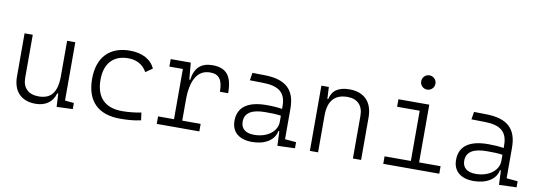

<svg xmlns="http://www.w3.org/2000/svg" viewBox="-57 -1118 4217 1500"><g transform="rotate(10 2051.0 -367.5)"><path d="M258.3 9.8C336.9 9.8 393.1 -29.8 411.6 -99.6H419.9L425.3 4.9L552.7 0V-48.3L481.4 -55.2V-517.6H416.5V-239.3C416.5 -103.5 366.7 -51.3 271.5 -51.3C191.4 -51.3 144 -95.7 144 -175.8V-517.6H79.1V-175.8C79.1 -57.6 144 9.8 258.3 9.8Z M928.7 9.8C982.4 9.8 1040 6.3 1093.3 -6.3L1085.4 -66.4C1036.6 -57.1 985.4 -51.3 934.1 -51.3C798.3 -51.3 726.1 -124.5 726.1 -264.6C726.1 -393.6 794.4 -466.3 911.1 -466.3C972.7 -466.3 1026.9 -442.4 1060.1 -382.8L1113.8 -419.9C1084.5 -488.3 1011.7 -527.3 915 -527.3C751.5 -527.3 660.2 -428.7 660.2 -259.8C660.2 -83.5 753.9 9.8 928.7 9.8Z M1410.6 -222.7C1410.6 -379.4 1459.5 -468.3 1560.5 -468.3C1630.9 -468.3 1661.1 -428.2 1661.1 -333H1726.6C1726.6 -469.7 1679.2 -527.3 1568.8 -527.3C1479 -527.3 1428.2 -480 1416.5 -384.8H1409.2L1397.5 -517.6H1238.3V-458H1345.2V-59.6H1218.8V0H1556.6V-59.6H1410.6Z M2176.8 4.9 2315.4 0V-48.3L2226.6 -56.2V-297.4C2226.6 -448.7 2151.4 -518.6 1982.4 -521L1885.7 -522.5L1876 -461.9L1985.8 -460C2107.9 -457.5 2162.6 -412.6 2162.6 -307.1V-285.2C2128.9 -291 2085.9 -293.9 2039.6 -293.9C1890.1 -293.9 1812.5 -237.8 1812.5 -129.4C1812.5 -41 1872.1 9.8 1976.1 9.8C2077.1 9.8 2152.3 -37.1 2164.1 -109.4H2171.9ZM2162.6 -231.4V-182.6C2162.6 -108.9 2089.4 -47.9 1981.4 -47.9C1914.6 -47.9 1876.5 -78.6 1876.5 -133.3C1876.5 -203.1 1930.2 -237.8 2037.6 -237.8C2078.1 -237.8 2124.5 -237.8 2162.6 -231.4Z M2774.9 0H2839.8V-336.9C2839.8 -458 2772.9 -527.3 2656.7 -527.3C2568.8 -527.3 2519 -493.2 2504.4 -423.8H2497.6L2492.7 -517.6H2433.6V0H2498.5V-292.5C2498.5 -409.2 2550.3 -466.3 2651.4 -466.3C2729 -466.3 2774.9 -420.4 2774.9 -338.4Z M3015.6 0H3460V-59.6H3289.6V-517.6H3044.9V-458H3224.1V-59.6H3015.6ZM3252 -630.4C3283.2 -630.4 3308.6 -655.8 3308.6 -687C3308.6 -718.3 3283.2 -743.7 3252 -743.7C3220.7 -743.7 3195.3 -718.3 3195.3 -687C3195.3 -655.8 3220.7 -630.4 3252 -630.4Z M3934.6 4.9 4073.2 0V-48.3L3984.4 -56.2V-297.4C3984.4 -448.7 3909.2 -518.6 3740.2 -521L3643.6 -522.5L3633.8 -461.9L3743.7 -460C3865.7 -457.5 3920.4 -412.6 3920.4 -307.1V-285.2C3886.7 -291 3843.8 -293.9 3797.4 -293.9C3647.9 -293.9 3570.3 -237.8 3570.3 -129.4C3570.3 -41 3629.9 9.8 3733.9 9.8C3835 9.8 3910.2 -37.1 3921.9 -109.4H3929.7ZM3920.4 -231.4V-182.6C3920.4 -108.9 3847.2 -47.9 3739.3 -47.9C3672.4 -47.9 3634.3 -78.6 3634.3 -133.3C3634.3 -203.1 3688 -237.8 3795.4 -237.8C3835.9 -237.8 3882.3 -237.8 3920.4 -231.4Z"/></g></svg>

Font: Cascadia Mono Light
Style: Regular
Weight: 300
Monospace: yes
Designer: Aaron Bell
Foundry: Saja Typeworks
Version: Version 2404.023